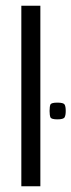

<svg xmlns="http://www.w3.org/2000/svg" viewBox="-20 -646 248 666"><path d="M54 -626H120V0H54ZM179 -232Q158 -232 155 -239Q152 -246 152 -261Q152 -277 155 -283.5Q158 -290 179 -290Q200 -290 204 -283.5Q208 -277 208 -261Q208 -246 204 -239Q200 -232 179 -232Z"/></svg>

Font: Smooch Sans Thin Medium
Style: Regular
Weight: 500
Version: Version 1.010